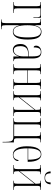

<svg xmlns="http://www.w3.org/2000/svg" viewBox="1342 -2106 1002 3727"><g transform="rotate(90 1843.5 -242.0)"><path d="M20 0V-10H35Q64 -10 78 -14.5Q92 -19 96 -35Q100 -51 100 -85V-451Q100 -485 96 -501Q92 -517 78 -521.5Q64 -526 35 -526H20V-536H324V-389H314V-432Q314 -475 309.5 -495Q305 -515 292 -520.5Q279 -526 253 -526H141V-85Q141 -50 145 -34Q149 -18 163.5 -14Q178 -10 209 -10H230V0Z M357 239V229H362Q392 229 406 224Q420 219 424 203Q428 187 428 152V-452Q428 -486 424 -501.5Q420 -517 405.5 -521.5Q391 -526 359 -526H345V-536H468V-409H470Q485 -476 515 -511Q545 -546 596 -546Q670 -546 708.5 -483.5Q747 -421 747 -279Q747 -129 707 -59.5Q667 10 599 10Q546 10 515 -24Q484 -58 471 -123H469Q469 -87 469 -53Q469 -19 469 17V152Q469 187 473 203Q477 219 491 224Q505 229 534 229H546V239ZM594 -1Q655 -1 680.5 -73Q706 -145 706 -277Q706 -413 678 -474Q650 -535 591 -535Q531 -535 500 -469Q469 -403 469 -274Q469 -147 496 -74Q523 -1 594 -1Z M947 10Q897 10 865.5 -26.5Q834 -63 834 -141Q834 -288 1011 -297L1074 -300V-376Q1074 -465 1054 -499Q1034 -533 987 -533Q943 -533 921.5 -502Q900 -471 900 -394Q885 -394 875.5 -405.5Q866 -417 866 -441Q866 -484 899.5 -513.5Q933 -543 991 -543Q1052 -543 1083.5 -503Q1115 -463 1115 -367V-92Q1115 -56 1119.5 -38.5Q1124 -21 1134.5 -15.5Q1145 -10 1164 -10H1166V0H1076V-109H1074Q1058 -52 1025 -21Q992 10 947 10ZM955 -7Q1008 -7 1041 -58Q1074 -109 1074 -188V-290L1016 -287Q939 -283 907 -245Q875 -207 875 -139Q875 -7 955 -7Z M1224 0V-10H1239Q1268 -10 1282 -14.5Q1296 -19 1300 -34.5Q1304 -50 1304 -85V-451Q1304 -485 1300 -501Q1296 -517 1282 -521.5Q1268 -526 1239 -526H1224V-536H1418V-526H1408Q1379 -526 1366 -521.5Q1353 -517 1349 -501Q1345 -485 1345 -451V-280H1589V-451Q1589 -485 1585 -501Q1581 -517 1567 -521.5Q1553 -526 1524 -526H1514V-536H1708V-526H1694Q1665 -526 1651 -521.5Q1637 -517 1633 -501Q1629 -485 1629 -451V-85Q1629 -51 1633 -35Q1637 -19 1651.5 -14.5Q1666 -10 1697 -10H1708V0H1514V-10H1524Q1553 -10 1567 -14.5Q1581 -19 1585 -35Q1589 -51 1589 -85V-270H1345V-85Q1345 -50 1349 -34.5Q1353 -19 1367 -14.5Q1381 -10 1413 -10H1418V0Z M1748 0V-10H1763Q1792 -10 1806 -14.5Q1820 -19 1824 -35Q1828 -51 1828 -85V-451Q1828 -485 1824 -501Q1820 -517 1806 -521.5Q1792 -526 1763 -526H1748V-536H1927V-526H1920Q1896 -526 1885.5 -521.5Q1875 -517 1872 -501.5Q1869 -486 1869 -453V-123L2112 -429V-453Q2112 -486 2109 -501.5Q2106 -517 2096 -521.5Q2086 -526 2065 -526H2054V-536H2232V-526H2222Q2191 -526 2176.5 -522Q2162 -518 2157.5 -502Q2153 -486 2153 -451V-85Q2153 -50 2157.5 -34.5Q2162 -19 2176.5 -14.5Q2191 -10 2222 -10H2232V0H2054V-10H2065Q2086 -10 2096 -14.5Q2106 -19 2109 -34.5Q2112 -50 2112 -84V-412L1869 -106V-84Q1869 -50 1872 -34.5Q1875 -19 1886 -14.5Q1897 -10 1919 -10H1925V0Z M2733 147Q2732 87 2724 55.5Q2716 24 2693.5 12Q2671 0 2625 0H2273V-10H2288Q2317 -10 2331 -14.5Q2345 -19 2349 -35Q2353 -51 2353 -85V-451Q2353 -486 2349 -501.5Q2345 -517 2331 -521.5Q2317 -526 2288 -526H2273V-536H2467V-526H2462Q2430 -526 2416 -521.5Q2402 -517 2398 -501.5Q2394 -486 2394 -451V-15H2622V-451Q2622 -485 2618 -501Q2614 -517 2600.5 -521.5Q2587 -526 2558 -526H2547V-536H2742V-526H2731Q2700 -526 2685.5 -521.5Q2671 -517 2667 -501Q2663 -485 2663 -451V-88Q2663 -52 2667.5 -35.5Q2672 -19 2686 -14.5Q2700 -10 2729 -10H2744V210H2734Z M2984 10Q2906 10 2862.5 -61Q2819 -132 2819 -262Q2819 -403 2859.5 -473Q2900 -543 2975 -543Q3046 -543 3083 -475.5Q3120 -408 3120 -292V-278H2859Q2859 -130 2893 -65Q2927 0 2987 0Q3030 0 3055.5 -28.5Q3081 -57 3089 -104Q3105 -99 3105 -82Q3105 -64 3091 -42.5Q3077 -21 3050 -5.5Q3023 10 2984 10ZM3080 -288Q3079 -407 3055 -470Q3031 -533 2975 -533Q2864 -533 2859 -288Z M3431 -606Q3367 -606 3338 -636.5Q3309 -667 3307 -723H3343Q3345 -662 3367 -639Q3389 -616 3432 -616Q3475 -616 3497 -639Q3519 -662 3521 -723H3558Q3555 -667 3525.5 -636.5Q3496 -606 3431 -606ZM3182 0V-10H3197Q3226 -10 3240 -14.5Q3254 -19 3258 -35Q3262 -51 3262 -85V-451Q3262 -485 3258 -501Q3254 -517 3240 -521.5Q3226 -526 3197 -526H3182V-536H3361V-526H3354Q3330 -526 3319.5 -521.5Q3309 -517 3306 -501.5Q3303 -486 3303 -453V-123L3546 -429V-453Q3546 -486 3543 -501.5Q3540 -517 3530 -521.5Q3520 -526 3499 -526H3488V-536H3666V-526H3656Q3625 -526 3610.5 -522Q3596 -518 3591.5 -502Q3587 -486 3587 -451V-85Q3587 -50 3591.5 -34.5Q3596 -19 3610.5 -14.5Q3625 -10 3656 -10H3666V0H3488V-10H3499Q3520 -10 3530 -14.5Q3540 -19 3543 -34.5Q3546 -50 3546 -84V-412L3303 -106V-84Q3303 -50 3306 -34.5Q3309 -19 3320 -14.5Q3331 -10 3353 -10H3359V0Z"/></g></svg>

Font: Noto Serif Display ExtraCondensed ExtraLight
Style: Regular
Weight: 200
Width: 2
Designer: Monotype Design Team
Foundry: Monotype Imaging Inc.
Version: Version 2.009